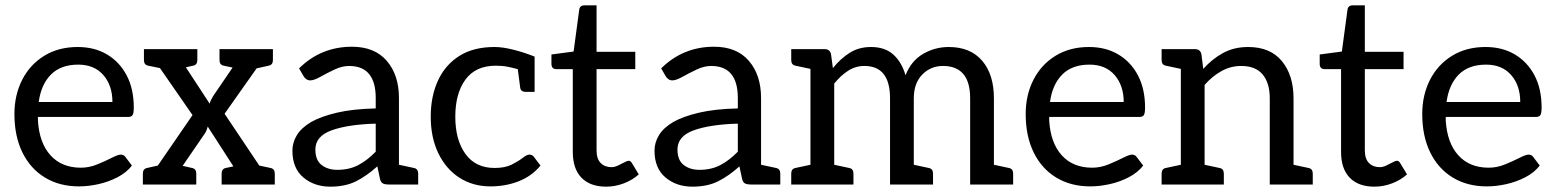

<svg xmlns="http://www.w3.org/2000/svg" viewBox="-20 -691 5827 719"><path d="M276 7Q203 7 148.5 -26Q94 -59 64 -120Q34 -181 34 -264Q34 -335 63 -392Q92 -449 145.5 -482Q199 -515 271 -515Q334 -515 381 -487Q428 -459 454.5 -408.5Q481 -358 481 -288Q481 -267 476.5 -260Q472 -253 459 -253H122V-240Q127 -156 169 -109.5Q211 -63 283 -63Q314 -63 344.5 -75.5Q375 -88 398.5 -100Q422 -112 432 -112Q443 -112 449 -104L474 -71Q454 -45 420.5 -27.5Q387 -10 349 -1.5Q311 7 276 7ZM125 -309H401Q401 -371 367 -410Q333 -449 273 -449Q208 -449 171 -412Q134 -375 125 -309Z M515 0V-41Q515 -59 531 -62L571 -71L701 -260L579 -436L535 -445Q519 -448 519 -466V-507H719V-466Q719 -448 703 -445L676 -439L765 -303Q767 -310 770.5 -317Q774 -324 778 -331L851 -438L818 -445Q802 -448 802 -466V-507H1002V-466Q1002 -448 986 -445L941 -435L821 -265L951 -71L993 -62Q1009 -59 1009 -41V0H810V-41Q810 -59 826 -62L854 -68L758 -217Q756 -210 753.5 -203.5Q751 -197 747 -191L664 -70L699 -62Q715 -59 715 -41V0Z M1217 8Q1157 8 1116 -26.5Q1075 -61 1075 -127Q1075 -157 1091.5 -184.5Q1108 -212 1145 -234Q1182 -255 1241.5 -269Q1301 -283 1387 -285V-324Q1387 -444 1287 -444Q1261 -444 1232.5 -430.5Q1204 -417 1180 -403.5Q1156 -390 1142 -390Q1133 -390 1126.5 -395Q1120 -400 1116 -407L1100 -435Q1182 -516 1298 -516Q1383 -516 1428.5 -463Q1474 -410 1474 -324V-74L1530 -62Q1546 -59 1546 -41V0H1435Q1422 0 1414 -4Q1406 -8 1403 -21L1393 -68Q1353 -32 1313 -12Q1273 8 1217 8ZM1243 -55Q1288 -55 1322 -73Q1356 -91 1387 -123V-228Q1283 -225 1222 -203Q1161 -181 1161 -131Q1161 -91 1184.5 -73Q1208 -55 1243 -55Z M1817 7Q1751 7 1700.5 -25.5Q1650 -58 1621.5 -117Q1593 -176 1593 -254Q1593 -330 1620 -389Q1647 -448 1700 -481.5Q1753 -515 1832 -515Q1863 -515 1904 -504.5Q1945 -494 1982 -479V-347H1949Q1930 -347 1928 -363L1919 -432Q1901 -437 1881 -441Q1861 -445 1837 -445Q1761 -445 1723 -393Q1685 -341 1685 -254Q1685 -167 1723 -114.5Q1761 -62 1832 -62Q1871 -62 1896 -74.5Q1921 -87 1937 -99.5Q1953 -112 1962 -112Q1973 -112 1979 -104L2004 -71Q1971 -31 1922 -12Q1873 7 1817 7Z M2250 8Q2190 8 2157.5 -25.5Q2125 -59 2125 -122V-432H2064Q2045 -432 2045 -452V-487L2128 -498L2149 -654Q2151 -671 2169 -671H2214V-497H2359V-432H2214V-128Q2214 -96 2229.5 -80.5Q2245 -65 2270 -65Q2281 -65 2294 -71Q2307 -77 2318 -83Q2329 -89 2334 -89Q2341 -89 2346 -81L2372 -38Q2349 -17 2316.5 -4.5Q2284 8 2250 8Z M2573 8Q2513 8 2472 -26.5Q2431 -61 2431 -127Q2431 -157 2447.5 -184.5Q2464 -212 2501 -234Q2538 -255 2597.5 -269Q2657 -283 2743 -285V-324Q2743 -444 2643 -444Q2617 -444 2588.5 -430.5Q2560 -417 2536 -403.5Q2512 -390 2498 -390Q2489 -390 2482.5 -395Q2476 -400 2472 -407L2456 -435Q2538 -516 2654 -516Q2739 -516 2784.5 -463Q2830 -410 2830 -324V-74L2886 -62Q2902 -59 2902 -41V0H2791Q2778 0 2770 -4Q2762 -8 2759 -21L2749 -68Q2709 -32 2669 -12Q2629 8 2573 8ZM2599 -55Q2644 -55 2678 -73Q2712 -91 2743 -123V-228Q2639 -225 2578 -203Q2517 -181 2517 -131Q2517 -91 2540.5 -73Q2564 -55 2599 -55Z M2943 0V-41Q2943 -59 2959 -62L3015 -74V-433L2959 -445Q2943 -448 2943 -466V-507H3068Q3088 -507 3092 -488L3099 -436Q3127 -471 3161.5 -493Q3196 -515 3242 -515Q3294 -515 3325.5 -486.5Q3357 -458 3371 -409Q3392 -463 3436.5 -489Q3481 -515 3533 -515Q3614 -515 3658 -463.5Q3702 -412 3702 -323V-74L3758 -62Q3774 -59 3774 -41V0H3613V-323Q3613 -444 3511 -444Q3465 -444 3433.5 -411.5Q3402 -379 3402 -323V-74L3458 -62Q3474 -59 3474 -41V0H3313V-323Q3313 -444 3217 -444Q3184 -444 3156 -426Q3128 -408 3104 -378V-74L3160 -62Q3176 -59 3176 -41V0Z M4063 7Q3990 7 3935.5 -26Q3881 -59 3851 -120Q3821 -181 3821 -264Q3821 -335 3850 -392Q3879 -449 3932.5 -482Q3986 -515 4058 -515Q4121 -515 4168 -487Q4215 -459 4241.5 -408.5Q4268 -358 4268 -288Q4268 -267 4263.5 -260Q4259 -253 4246 -253H3909V-240Q3914 -156 3956 -109.5Q3998 -63 4070 -63Q4101 -63 4131.5 -75.5Q4162 -88 4185.5 -100Q4209 -112 4219 -112Q4230 -112 4236 -104L4261 -71Q4241 -45 4207.5 -27.5Q4174 -10 4136 -1.5Q4098 7 4063 7ZM3912 -309H4188Q4188 -371 4154 -410Q4120 -449 4060 -449Q3995 -449 3958 -412Q3921 -375 3912 -309Z M4330 0V-41Q4330 -59 4346 -62L4402 -74V-433L4346 -445Q4330 -448 4330 -466V-507H4455Q4475 -507 4479 -488L4486 -433Q4519 -470 4560 -492.5Q4601 -515 4654 -515Q4737 -515 4780.5 -462Q4824 -409 4824 -323V-74L4880 -62Q4896 -59 4896 -41V0H4735V-323Q4735 -380 4708.5 -412Q4682 -444 4628 -444Q4589 -444 4554.5 -425Q4520 -406 4491 -373V-74L4547 -62Q4563 -59 4563 -41V0Z M5127 8Q5067 8 5034.5 -25.5Q5002 -59 5002 -122V-432H4941Q4922 -432 4922 -452V-487L5005 -498L5026 -654Q5028 -671 5046 -671H5091V-497H5236V-432H5091V-128Q5091 -96 5106.5 -80.5Q5122 -65 5147 -65Q5158 -65 5171 -71Q5184 -77 5195 -83Q5206 -89 5211 -89Q5218 -89 5223 -81L5249 -38Q5226 -17 5193.5 -4.5Q5161 8 5127 8Z M5548 7Q5475 7 5420.5 -26Q5366 -59 5336 -120Q5306 -181 5306 -264Q5306 -335 5335 -392Q5364 -449 5417.5 -482Q5471 -515 5543 -515Q5606 -515 5653 -487Q5700 -459 5726.5 -408.5Q5753 -358 5753 -288Q5753 -267 5748.5 -260Q5744 -253 5731 -253H5394V-240Q5399 -156 5441 -109.5Q5483 -63 5555 -63Q5586 -63 5616.5 -75.5Q5647 -88 5670.5 -100Q5694 -112 5704 -112Q5715 -112 5721 -104L5746 -71Q5726 -45 5692.5 -27.5Q5659 -10 5621 -1.5Q5583 7 5548 7ZM5397 -309H5673Q5673 -371 5639 -410Q5605 -449 5545 -449Q5480 -449 5443 -412Q5406 -375 5397 -309Z"/></svg>

Font: Aleo
Style: Regular
Weight: 400
Designer: Alessio Laiso
Foundry: Alessio Laiso
Version: Version 2.001; ttfautohint (v1.8.4.7-5d5b);gftools[0.9.29]